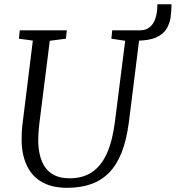

<svg xmlns="http://www.w3.org/2000/svg" viewBox="-20 -888 840 918"><path d="M732.5 -867.5H800Q800 -836.5 795.8 -805.8Q791.5 -775 775.8 -749.5Q760 -724 725.8 -708.8Q691.5 -693.5 631.5 -693.5L650 -743Q676.5 -743 695 -757.5Q713.5 -772 723 -799.8Q732.5 -827.5 732.5 -867.5ZM645 -694 596.5 -306Q585.5 -220 561.8 -159.5Q538 -99 501 -61.8Q464 -24.5 414 -7.2Q364 10 301 10Q230 10 182.5 -16.5Q135 -43 110.5 -92Q86 -141 83.5 -208Q83 -227 83.8 -247.8Q84.5 -268.5 87 -290L137 -694L70.5 -703L74.5 -743H299.5L295 -703L218 -693L168 -296.5Q165 -270 163.8 -247.5Q162.5 -225 163 -204Q165 -152.5 181.2 -114.5Q197.5 -76.5 230 -56Q262.5 -35.5 313.5 -35.5Q376 -35.5 420 -65Q464 -94.5 491 -154.5Q518 -214.5 529.5 -306L578.5 -693L512.5 -703L516.5 -743H711.5L707.5 -703Z"/></svg>

Font: Merriweather 7pt Light
Style: Italic
Weight: 300
Italic angle: -7.8°
Designer: Eben Sorkin
Foundry: Eben Sorkin
Version: Version 2.200;gftools[0.9.31]